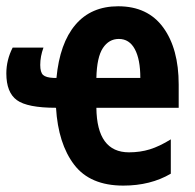

<svg xmlns="http://www.w3.org/2000/svg" viewBox="-21 -576 617 606"><path d="M352.1 -556.2Q445.3 -556.2 494.1 -489.3Q543 -422.4 543 -309.1V-235.8H283.2Q284.7 -95.2 386.2 -95.2Q421.4 -95.2 452.1 -104.7Q482.9 -114.3 518.1 -136.2V-27.8Q454.1 9.8 368.2 9.8Q263.2 9.8 212.9 -56.4Q162.6 -122.6 155.8 -235.8Q65.4 -235.8 32.2 -260Q-1 -284.2 -1 -344.2Q-1 -386.7 19 -425.8H116.2Q106 -397.9 106 -371.1Q106 -347.7 115 -339.4Q124 -331.1 147.9 -330.1H157.2Q167.5 -439.5 217 -497.8Q266.6 -556.2 352.1 -556.2ZM354 -453.1Q322.8 -453.1 303.7 -424.3Q284.7 -395.5 283.2 -330.1H421.9Q421.9 -388.7 404.5 -420.9Q387.2 -453.1 354 -453.1Z"/></svg>

Font: Open Sans Condensed
Style: Bold
Weight: 700
Width: 3
Designer: Monotype Design Team
Foundry: Monotype Imaging Inc.
Version: Version 3.003; ttfautohint (v1.8.4)